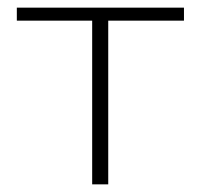

<svg xmlns="http://www.w3.org/2000/svg" viewBox="-20 -482 525 502"><path d="M461 -428H263V0H221V-428H24V-462H461Z"/></svg>

Font: Ysabeau SC Light
Style: Regular
Weight: 300
Designer: Christian Thalmann (Catharsis Fonts)
Version: Version 0.003